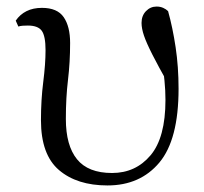

<svg xmlns="http://www.w3.org/2000/svg" viewBox="-20 -551 622 586"><path d="M308 15Q215 15 160 -32Q105 -79 105 -184Q105 -246 112 -301Q119 -356 119 -398Q119 -441 107.5 -457Q96 -473 65 -473Q57 -473 49.5 -472.5Q42 -472 36 -470L28 -488Q41 -507 61 -517Q81 -527 108 -527Q155 -527 174.5 -498.5Q194 -470 194 -420Q194 -361 187.5 -307Q181 -253 181 -188Q181 -107 215 -65Q249 -23 322 -23Q394 -23 439.5 -77Q485 -131 485 -246Q485 -275 482 -305Q479 -335 474 -370L490 -367L494 -294Q463 -349 445 -384.5Q427 -420 419.5 -442Q412 -464 412 -481Q412 -503 425.5 -517Q439 -531 458 -531Q469 -531 478 -527Q487 -523 493 -517Q507 -467 516 -407Q525 -347 525 -280Q525 -125 466.5 -55Q408 15 308 15Z"/></svg>

Font: Noto Serif TC
Style: Regular
Weight: 400
Designer: Ryoko NISHIZUKA  (kana & ideographs); Frank Grießhammer (Latin, Greek & Cyrillic); Wenlong ZHANG  (bopomofo); Sandoll Co
Foundry: Adobe
Version: Version 2.003-H1;hotconv 1.1.1;makeotfexe 2.6.0